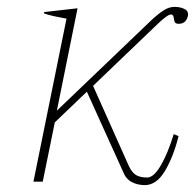

<svg xmlns="http://www.w3.org/2000/svg" viewBox="-20 -527 566 557"><path d="M525 -480Q519 -458 499 -458Q490 -458 487.5 -462Q485 -466 484 -475.5Q483 -485 476 -485Q470 -485 458 -475.5Q446 -466 440 -460L250 -278L354 -45Q363 -26 375 -19Q387 -12 407 -12Q426 -12 446.5 -47Q467 -82 484 -138L498 -132Q483 -72 458.5 -31Q434 10 400 10Q379 10 362 1Q345 -8 337 -29L232 -261L139 -172L104 0H77L173 -473Q127 -481 108 -488V-492L205 -503L145 -206L425 -474Q442 -489 456.5 -498Q471 -507 486 -507Q504 -507 516 -500.5Q528 -494 525 -480Z"/></svg>

Font: Trirong Thin
Style: Italic
Weight: 250
Italic angle: -12°
Designer: Katatrad Team
Foundry: CadsonDemak
Version: Version 1.001